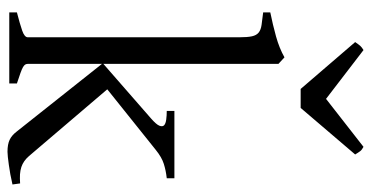

<svg xmlns="http://www.w3.org/2000/svg" viewBox="-266 -748 1019 528"><g transform="rotate(90 244.0 -484.5)"><path d="M14.6 0V-21Q46.9 -29.3 64.9 -35.6Q83 -42 83 -50.8V-632.8Q83 -655.3 80.3 -667.5Q77.6 -679.7 70.1 -685.8Q62.5 -691.9 49.1 -693.8Q35.6 -695.8 14.6 -698.2V-717.8Q48.3 -724.6 80.8 -733.6Q113.3 -742.7 138.2 -756.8L156.2 -740.2V-258.8L306.6 -390.1Q322.8 -404.3 326.2 -412.8Q329.6 -421.4 325 -425.8Q320.3 -430.2 309.3 -431.6Q298.3 -433.1 285.6 -433.1V-454.1H470.7V-433.1Q449.2 -430.7 431.2 -425Q413.1 -419.4 392.6 -402.8L226.1 -269.5L409.7 -54.2Q416.5 -46.4 423.8 -41.3Q431.2 -36.1 439.9 -33.2Q448.7 -30.3 459.7 -29.5Q470.7 -28.8 484.9 -29.8L487.8 -8.8Q473.6 -5.4 459.7 -2.9Q445.8 -0.5 433.8 1.2Q421.9 2.9 412.4 3.9Q402.8 4.9 397.9 4.9Q377.4 4.9 365 -1Q352.5 -6.8 341.8 -21L156.2 -254.9V-50.8Q156.2 -46.9 158 -43.9Q159.7 -41 165 -37.8Q170.4 -34.7 181.2 -30.8Q191.9 -26.9 210 -21V0ZM277.3 -801.3H225.1L96.2 -951.2Q99.6 -956.1 102.1 -959.5Q104.5 -962.9 106.7 -965.3Q108.9 -967.8 111.6 -969.7Q114.3 -971.7 118.2 -974.1L252.4 -871.1L384.3 -974.1Q392.6 -969.7 396 -965.3Q399.4 -960.9 405.3 -951.2Z"/></g></svg>

Font: Gentium Plus Am
Style: Regular
Weight: 400
Designer: J. Victor Gaultney, Annie Olsen, Iska Routamaa, Becca Hirsbrunner
Foundry: SIL International
Version: Version 5.000